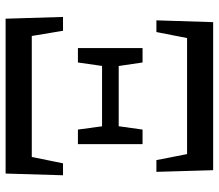

<svg xmlns="http://www.w3.org/2000/svg" viewBox="-68 -713 781 685"><g transform="rotate(90 322.5 -370.5)"><path d="M46.7 0 40.4 -204.8H89.8L123.9 0L78.8 -93.4H566.4L521 0L562.7 -204.8H605.3L599.2 0ZM151.6 -258V-488.6H202.9L218.1 -385.8V-364L202.9 -258ZM190.2 -344.1V-403.5H455.4V-344.1ZM442.3 -258 427.9 -364V-385.8L442.3 -488.6H494.3V-258ZM52.6 -538 59 -740.5H587.2L593.1 -538H551.2L511.5 -740.5L554.9 -647.4H91.8L134.1 -740.5L94.3 -538Z"/></g></svg>

Font: Noto Serif JP
Style: Regular
Weight: 200
Designer: Ryoko NISHIZUKA 西塚涼子 (kana & ideographs); Frank Grießhammer (Latin, Greek & Cyrillic); Wenlong ZHANG 张文龙 (bopomofo); San
Foundry: Adobe
Version: Version 2.001;hotconv 1.1.0;makeotfexe 2.6.0